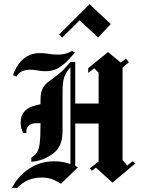

<svg xmlns="http://www.w3.org/2000/svg" viewBox="-20 -888 690 936"><path d="M283.3 -705 268.3 -720 416.7 -867.5 520 -770.8 458.3 -705 368.3 -789.2ZM60 -514.2 43.3 -521.7Q44.2 -524.2 50.8 -540.8Q57.5 -557.5 72.5 -577.9Q87.5 -598.3 112.5 -613.8Q137.5 -629.2 175.8 -629.2Q196.7 -629.2 218.3 -625.4Q240 -621.7 262.5 -621.7Q279.2 -621.7 295.8 -625.4Q312.5 -629.2 330 -640L345.8 -631.7Q332.5 -617.5 312.9 -595.8Q293.3 -574.2 266.2 -557.5Q239.2 -540.8 202.5 -540.8Q182.5 -540.8 163.3 -544.6Q144.2 -548.3 125.8 -548.3Q108.3 -548.3 89.6 -541.2Q70.8 -534.2 60 -514.2ZM37.5 28.3Q40.8 21.7 54.2 1.2Q67.5 -19.2 92.5 -42.9Q117.5 -66.7 155.8 -84.2Q194.2 -101.7 245.8 -101.7Q285.8 -101.7 323.3 -88.3V-560Q303.3 -538.3 294.2 -514.6Q285 -490.8 285 -439.2V-253.3Q285 -238.3 282.5 -216.7Q280 -195 267.5 -171.7Q255 -148.3 225 -130Q183.3 -103.3 132.5 -99.2V-119.2Q150 -130 160 -144.6Q170 -159.2 173.8 -191.2Q177.5 -223.3 177.5 -285V-287.5H157.5Q130.8 -287.5 118.3 -274.2Q105.8 -260.8 109.2 -239.2H93.3Q80.8 -262.5 80.8 -288.3Q80.8 -322.5 95.8 -340.8Q110.8 -359.2 132.9 -367.5Q155 -375.8 177.5 -380V-400.8Q177.5 -439.2 188.8 -458.8Q200 -478.3 219.2 -491.7Q238.3 -505 261.7 -523.3Q272.5 -531.7 282.5 -541.2Q292.5 -550.8 301.7 -561.7L323.3 -585.8H346.7V-383.3H460.8V-533.3L439.2 -555L410 -532.5V-555.8L506.7 -634.2L569.2 -582.5L594.2 -602.5L608.3 -584.2L577.5 -559.2V-107.5L600.8 -80.8L626.7 -102.5L639.2 -90.8L528.3 2.5L447.5 -70.8L427.5 -55L418.3 -67.5L460.8 -100.8V-285.8H346.7V-79.2Q353.3 -75.8 360 -72.5L277.5 7.5Q265 -0.8 240.8 -11.7Q216.7 -22.5 182.5 -22.5Q111.7 -22.5 63.3 28.3Z"/></svg>

Font: Manufacturing Consent
Style: Regular
Weight: 400
Version: Version 3.000; ttfautohint (v1.8.4.7-5d5b)